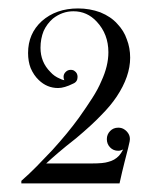

<svg xmlns="http://www.w3.org/2000/svg" viewBox="-20 -695 359 448"><path d="M270.4 -392.8Q275.9 -389.2 279.5 -383.4Q283.1 -377.7 283.1 -370.4Q283.1 -369.2 282.8 -367.7Q282.5 -366.2 282.5 -365Q282.5 -364.4 278.9 -349.3Q275.3 -334.1 270.4 -316Q265 -294.8 258.9 -267H29.8V-273Q47.9 -288.8 65.7 -306.9Q83.6 -325.1 102.3 -345Q119.9 -364.4 135.6 -383.4Q151.3 -402.5 164 -420Q182.1 -445.5 195.4 -466.3Q208.8 -487.2 216.6 -505.9Q232.9 -541 232.9 -573.1Q232.9 -615.4 205.7 -644.5Q183.4 -668.7 151.3 -668.7Q125.3 -668.7 103.5 -651.7Q89.6 -639.6 81.8 -622.7Q74.5 -604.5 74.5 -583.4Q74.5 -550.1 97.5 -527.1Q106.6 -516.8 119.9 -511.4Q124.1 -509 130.1 -507.8Q128.3 -511.4 128.3 -515.6Q128.3 -522.3 133.2 -527.1Q138 -532 144.7 -532Q150.7 -532 153.7 -529.5Q161 -524.7 161 -515.6Q161 -504.1 150.7 -499.9Q130.1 -489.6 115.6 -489.6Q89.6 -489.6 70.3 -508.4Q58.8 -519.3 51.5 -536.2Q45.5 -551.9 45.5 -571.3Q45.5 -616.6 77.5 -645.7Q110.8 -675.3 162.2 -675.3Q189.4 -675.3 214.2 -666.2Q239 -656 253.5 -639.6Q269.2 -623.3 275.9 -603.3Q283.7 -583.4 283.7 -560.4Q283.7 -516.8 252.3 -469.6Q237.8 -447.9 216 -426.1Q205.7 -415.2 190.9 -401.6Q176.1 -388 157.4 -372.3Q132.6 -352.9 115.3 -338.1Q98.1 -323.3 87.8 -313.6H194.2Q221.5 -313.6 232.3 -317.2Q247.5 -320.8 257.7 -331.7Q262.6 -337.2 267.4 -346.2Q261.4 -343.2 255.9 -343.2Q244.4 -343.2 236.9 -351.1Q229.3 -358.9 229.3 -370.4Q229.3 -381.3 236.9 -389.2Q244.4 -397.1 255.9 -397.1Q264.4 -397.1 270.4 -392.8Z"/></svg>

Font: Wachinanga
Style: Regular
Weight: 400
Designer: deFharo
Foundry: deFharo
Version: Wachinanga: Version 2.001 2013